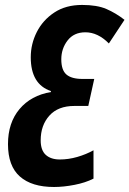

<svg xmlns="http://www.w3.org/2000/svg" viewBox="-20 -744 522 774"><path d="M197.8 9.8Q107.9 9.8 60.1 -32.5Q12.2 -74.7 12.2 -163.1Q12.2 -249 58.6 -304.2Q105 -359.4 185.1 -373V-377Q104 -404.3 104 -513.2Q104 -566.9 128.4 -615Q152.8 -663.1 199 -693.6Q245.1 -724.1 311 -724.1Q371.1 -724.1 408.9 -707.8Q446.8 -691.4 481.9 -664.1L418.9 -568.8Q374.5 -613.8 324.2 -613.8Q277.8 -613.8 252.4 -580.8Q227.1 -547.9 227.1 -504.9Q227.1 -461.4 247.8 -443.6Q268.6 -425.8 312 -425.8H359.9L335.9 -316.9H279.8Q213.9 -316.9 179 -277.8Q144 -238.8 144 -178.2Q144 -138.2 164.6 -119.6Q185.1 -101.1 221.2 -101.1Q255.9 -101.1 291.5 -111.3Q327.1 -121.6 356.9 -138.2V-23.9Q324.2 -7.3 280.3 1.2Q236.3 9.8 197.8 9.8Z"/></svg>

Font: Open Sans Condensed
Style: Bold Italic
Weight: 700
Width: 3
Italic angle: -12°
Designer: Monotype Design Team
Foundry: Monotype Imaging Inc.
Version: Version 3.003; ttfautohint (v1.8.4)